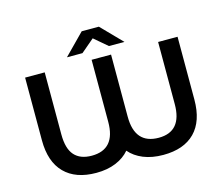

<svg xmlns="http://www.w3.org/2000/svg" viewBox="-113 -974 1322 1135"><g transform="rotate(-15 547.5 -406.5)"><path d="M1014 -644V-260Q1014 -128 946.5 -59.5Q879 9 753 9Q684 9 631.5 -12.5Q579 -34 547 -72Q515 -34 463 -12.5Q411 9 343 9Q217 9 149 -60Q81 -129 81 -260V-644H201V-264Q201 -177 237 -136.5Q273 -96 343 -96Q488 -96 488 -264V-644H607V-264Q607 -96 753 -96Q895 -96 895 -264V-644ZM608 -696 527 -765 446 -696H351L475 -822H580L703 -696Z"/></g></svg>

Font: Montserrat Ace
Style: Bold
Weight: 600
Designer: Julieta Ulanovsky
Foundry: Julieta Ulanovsky
Version: Version 1